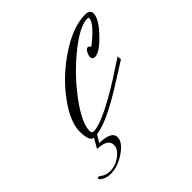

<svg xmlns="http://www.w3.org/2000/svg" viewBox="-176 -366 569 569"><g transform="rotate(-45 108.5 -81.0)"><path d="M68 50Q68 71 37.5 92Q7 113 -24 113Q-44 113 -58 101Q-60 99 -60 97Q-60 93 -56 93Q-52 93 -50 95Q-38 106 -19 106Q4 106 24 91Q44 76 44 59Q44 33 0 32L17 2Q0 0 0 -41Q0 -82 41 -137.5Q82 -193 144 -234Q206 -275 257 -275Q277 -275 277 -259Q277 -237 242.5 -201Q208 -165 189 -165Q178 -165 178 -176Q178 -183 183 -192Q188 -201 193 -201Q195 -201 197.5 -199.5Q200 -198 201 -196L202 -194Q258 -238 258 -259Q258 -262 253 -262Q221 -262 165 -217Q109 -172 65.5 -113.5Q22 -55 22 -21Q22 -12 31 -12Q68 -12 177 -80L237 -119L238 -106Q213 -90 181 -70Q77 -4 31 1L17 24Q68 25 68 50Z"/></g></svg>

Font: Herr Von Muellerhoff
Style: Regular
Weight: 400
Designer: Alejandro Paul
Foundry: Alejandro Paul
Version: Version 1.000